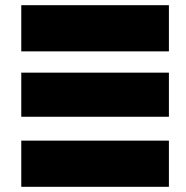

<svg xmlns="http://www.w3.org/2000/svg" viewBox="-20 -720 718 740"><path d="M62 -440H631V-270H62ZM62 -700H631V-522H62ZM62 0H631V-178H62Z"/></svg>

Font: Montserrat-Alt1 Black
Style: Regular
Weight: 900
Designer: Differentunic
Foundry: Differentunic
Version: Version 7.222